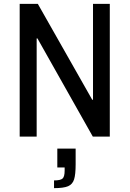

<svg xmlns="http://www.w3.org/2000/svg" viewBox="-20 -708 672 995"><path d="M82 0V-688H176L458 -191H462V-688H549V0H461L174 -509H170V0ZM315 176V160H277V62H372V143Q372 196 364 221.5Q356 247 333 257Q310 267 260 267V227Q294 227 304.5 217Q315 207 315 176Z"/></svg>

Font: Saira Semi Condensed
Style: Regular
Weight: 400
Width: 4
Designer: Hector Gatti with collaboration of the Omnibus-Type team
Foundry: Omnibus-Type
Version: Version 1.001; ttfautohint (v1.8)